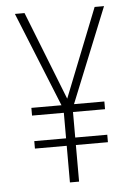

<svg xmlns="http://www.w3.org/2000/svg" viewBox="-52 -754 556 794"><g transform="rotate(-5 226.0 -357.0)"><path d="M225 -346 80 -714H40L199 -321H74V-289H206V-183H74V-152H206V0H244V-152H377V-183H244V-289H377V-321H251L410 -714H371Z"/></g></svg>

Font: Noto Sans Malayalam Condensed ExtraLight
Style: Regular
Weight: 200
Width: 3
Designer: Jelle Bosma - Monotype Design Team
Foundry: Monotype Imaging Inc.
Version: Version 2.104